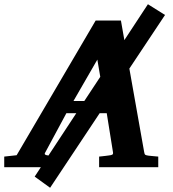

<svg xmlns="http://www.w3.org/2000/svg" viewBox="-73 -783 808 899"><path d="M391.1 0V-49.8Q398.9 -50.8 407 -51.5Q415 -52.2 421.9 -53.2Q429.7 -54.2 437 -55.2Q446.8 -56.2 452.1 -58.6Q457.5 -61 456.1 -69.8L426.8 -252.9H393.6L161.6 96.2L89.4 43.9L118.2 0H-53.2V-49.8L4.9 -56.2L375 -687H493.2L509.3 -595.2L619.6 -763.2L699.7 -712.9L532.7 -461.9L602.1 -70.8Q603.5 -61 607.2 -58.3Q610.8 -55.7 622.1 -54.2Q628.9 -53.7 636.7 -52.7Q643.6 -51.8 651.6 -51.3Q659.7 -50.8 668 -49.8V0ZM382.8 -503.9 271 -310.1H321.8L396.5 -423.3ZM139.2 -69.8Q134.3 -62.5 138.2 -59.3Q142.1 -56.2 151.9 -55.2Q152.8 -54.7 153.8 -54.7L284.2 -252.9H237.8Z"/></svg>

Font: Charis SIL
Style: Bold Italic
Weight: 700
Italic angle: -11°
Foundry: SIL International
Version: Version 4.112